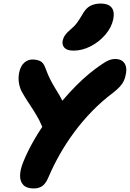

<svg xmlns="http://www.w3.org/2000/svg" viewBox="-20 -1045 731 1081"><path d="M170 16Q131 16 112 -3Q93 -22 93 -55.5Q93 -89 111 -133Q135 -194 179 -269Q197 -300 218 -331Q209 -352 201 -368Q182 -403 166.5 -427Q151 -451 135.5 -474.5Q120 -498 101 -532Q91 -552 86.5 -579Q82 -606 88 -637Q96 -674 116.5 -692Q137 -710 163 -710Q186 -710 205.5 -701.5Q225 -693 236 -661Q250 -623 263 -597.5Q276 -572 289 -551Q302 -530 315 -508Q323 -494 331 -478Q369 -523 411 -565Q480 -634 553 -683Q578 -700 594.5 -706.5Q611 -713 627 -713Q652 -713 667.5 -702.5Q683 -692 688.5 -672Q694 -652 688 -625Q685 -607 677.5 -590.5Q670 -574 655.5 -558Q641 -542 617 -523Q554 -476 499 -419.5Q444 -363 398.5 -301.5Q353 -240 317 -176.5Q281 -113 255 -52Q239 -13 219.5 1.5Q200 16 170 16ZM394 -760Q358 -760 343 -776Q328 -792 333 -817Q337 -834 347 -848Q357 -862 375 -877Q399 -897 413.5 -916.5Q428 -936 444 -964Q464 -1000 489.5 -1012.5Q515 -1025 547 -1025Q589 -1025 607.5 -1003.5Q626 -982 618 -938Q608 -890 573 -849.5Q538 -809 490.5 -784.5Q443 -760 394 -760Z"/></svg>

Font: Shantell Sans Light ExtraBold
Style: Italic
Weight: 800
Italic angle: -11°
Version: Version 1.008;[ac192a2d6]